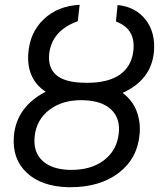

<svg xmlns="http://www.w3.org/2000/svg" viewBox="-20 -781 675 811"><path d="M347.7 -431.2Q436.5 -431.2 485.6 -465.3Q534.7 -499.5 543 -564Q548.8 -611.3 531.2 -642.3Q513.7 -673.3 469.7 -690.4L476.6 -759.8Q551.8 -752.4 594.2 -699Q636.7 -645.5 630.4 -564.5Q620.1 -443.4 497.6 -388.7Q539.6 -357.4 556.9 -312Q574.2 -266.6 569.8 -215.3Q561 -111.8 481.9 -51Q402.8 9.8 275.9 9.8H266.6Q154.3 6.3 92.5 -51.8Q30.8 -109.9 38.6 -206.5Q49.8 -330.1 173.3 -393.6Q132.8 -419.4 114 -460.9Q95.2 -502.4 99.6 -556.2Q106 -644 165 -700Q224.1 -755.9 316.4 -760.7L308.6 -691.4Q200.2 -652.3 188 -555.7Q174.8 -435.5 330.6 -431.6ZM326.7 -357.9Q243.7 -358.9 189 -317.4Q134.3 -275.9 126.5 -206.1Q119.1 -139.2 159.7 -101.6Q197.3 -66.9 268.6 -63.5H279.3Q364.3 -62.5 418.9 -104Q473.6 -145.5 481.4 -215.8Q489.3 -278.8 451.2 -316.7Q413.1 -354.5 337.4 -357.4Z"/></svg>

Font: Roboto
Style: Italic
Weight: 400
Italic angle: -12°
Designer: Google
Version: Version 2.134; 2016; ttfautohint (v1.6)